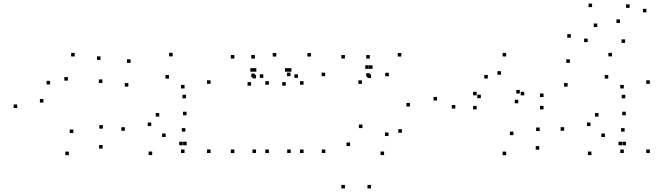

<svg xmlns="http://www.w3.org/2000/svg" viewBox="-20 -854 3760 1084"><path d="M77.1 -244.3V-264.3H57.1V-244.3ZM368.8 22V2H348.8V22ZM559.5 -15.2V-35.2H539.5V-15.2ZM560.7 -127.7V-147.7H540.7V-127.7ZM393.8 -102.9V-122.9H373.8V-102.9ZM225.2 -274.8V-294.8H205.2V-274.8ZM263 -377.4V-397.4H243V-377.4ZM363.2 -398.8V-418.8H343.2V-398.8ZM558.2 -385.5V-405.5H538.2V-385.5ZM547.5 -515.8V-535.8H527.5V-515.8ZM401.6 -535.3V-555.3H381.6V-535.3Z M1168.7 -380.6V-400.6H1148.7V-380.6ZM954.9 -535.7V-555.7H934.9V-535.7ZM717.2 -499.1V-519.1H697.2V-499.1ZM704.7 -365V-385H684.7V-365ZM934.2 -410.3V-430.3H914.2V-410.3ZM1021.9 -354.6V-374.6H1001.9V-354.6ZM1021.9 10V-10H1001.9V10ZM1168.7 10V-10H1148.7V10ZM1030.2 -298.9V-318.9H1010.2V-298.9ZM685.1 -115.8V-135.8H665.1V-115.8ZM839.2 21.6V1.6H819.2V21.6ZM1011.9 -33.9V-53.9H991.9V-33.9ZM1033.9 -33.9V-53.9H1013.9V-33.9ZM1026.5 -110.8V-130.8H1006.5V-110.8ZM915.2 -80.3V-100.3H895.2V-80.3ZM834 -142.3V-162.3H814V-142.3ZM879.2 -195.9V-215.9H859.2V-195.9ZM1033.2 -203.2V-223.2H1013.2V-203.2Z M1418.8 -418.4V-438.4H1398.8V-418.4ZM1418.8 -523.3V-543.3H1398.8V-523.3ZM1303.2 -523.3V-543.3H1283.2V-523.3ZM1303.2 10V-10H1283.2V10ZM1425.6 10V-10H1405.6V10ZM1425.6 -411.4V-431.4H1405.6V-411.4ZM1619.9 -423.9V-443.9H1599.9V-423.9ZM1539.8 -534.8V-554.8H1519.8V-534.8ZM1427.2 -449.2V-469.2H1407.2V-449.2ZM1413.4 -449.2V-469.2H1393.4V-449.2ZM1397.6 -370.4V-390.4H1377.6V-370.4ZM1466.8 -414.3V-434.3H1446.8V-414.3ZM1498 -375.7V-395.7H1478V-375.7ZM1498 10V-10H1478V10ZM1621.5 10V-10H1601.5V10ZM1815.7 -423.9V-443.9H1795.7V-423.9ZM1735.5 -534.8V-554.8H1715.5V-534.8ZM1625.4 -449.2V-469.2H1605.4V-449.2ZM1609.2 -449.2V-469.2H1589.2V-449.2ZM1593.3 -370.4V-390.4H1573.3V-370.4ZM1662.1 -414.3V-434.3H1642.1V-414.3ZM1693.8 -375.7V-395.7H1673.8V-375.7ZM1693.8 10V-10H1673.8V10ZM1816.8 10V-10H1796.8V10Z M2067.8 -420.8V-440.8H2047.8V-420.8ZM2067.8 -523.4V-543.4H2047.8V-523.4ZM1927.3 -523.4V-543.4H1907.3V-523.4ZM1927.3 210V190H1907.3V210ZM2074.8 210V190H2054.8V210ZM2074.8 -413.8V-433.8H2054.8V-413.8ZM2245.6 -534.8V-554.8H2225.6V-534.8ZM2083.4 -465.5V-485.5H2063.4V-465.5ZM2062.2 -465.5V-485.5H2042.2V-465.5ZM2023.4 -380.4V-400.4H2003.4V-380.4ZM2175.2 -423.3V-443.3H2155.2V-423.3ZM2294.4 -252.8V-272.8H2274.4V-252.8ZM2248.8 -104.6V-124.6H2228.8V-104.6ZM2173.7 -86.1V-106.1H2153.7V-86.1ZM2026.2 -130.9V-150.9H2006.2V-130.9ZM1956.3 -29.5V-49.5H1936.3V-29.5ZM2148.5 21.5V1.5H2128.5V21.5ZM2447.5 -286.7V-306.7H2427.5V-286.7Z M2808.3 -432.2V-452.2H2788.3V-432.2ZM2914.8 -326.2V-346.2H2894.8V-326.2ZM2906.1 -270.8V-290.8H2886.1V-270.8ZM2939.8 -315.7V-335.7H2919.8V-315.7ZM2671.1 -315.7V-335.7H2651.1V-315.7ZM2671.1 -236.3V-256.3H2651.1V-236.3ZM3048.8 -236.3V-256.3H3028.8V-236.3ZM3048.8 -306.1V-326.1H3028.8V-306.1ZM2837.6 -535.3V-555.3H2817.6V-535.3ZM2550.8 -241V-261H2530.8V-241ZM2837.6 22V2H2817.6V22ZM3024.7 -9.1V-29.1H3004.7V-9.1ZM3026.9 -114.1V-134.1H3006.9V-114.1ZM2878.7 -91V-111H2858.7V-91ZM2694.7 -299.5V-319.5H2674.7V-299.5ZM2734.2 -410.8V-430.8H2714.2V-410.8Z M3648.7 -380.6V-400.6H3628.7V-380.6ZM3434.9 -535.7V-555.7H3414.9V-535.7ZM3197.2 -499.1V-519.1H3177.2V-499.1ZM3184.7 -365V-385H3164.7V-365ZM3414.2 -410.3V-430.3H3394.2V-410.3ZM3501.9 -354.6V-374.6H3481.9V-354.6ZM3501.9 10V-10H3481.9V10ZM3648.7 10V-10H3628.7V10ZM3510.2 -298.9V-318.9H3490.2V-298.9ZM3165.1 -115.8V-135.8H3145.1V-115.8ZM3319.2 21.6V1.6H3299.2V21.6ZM3491.9 -33.9V-53.9H3471.9V-33.9ZM3513.9 -33.9V-53.9H3493.9V-33.9ZM3506.5 -110.8V-130.8H3486.5V-110.8ZM3395.2 -80.3V-100.3H3375.2V-80.3ZM3314 -142.3V-162.3H3294V-142.3ZM3359.2 -195.9V-215.9H3339.2V-195.9ZM3513.2 -203.2V-223.2H3493.2V-203.2ZM3202.8 -641.3V-661.3H3182.8V-641.3ZM3297.8 -616.2V-636.2H3277.8V-616.2ZM3352.2 -701.2V-721.2H3332.2V-701.2ZM3509.2 -611.8V-631.8H3489.2V-611.8ZM3629.8 -784.2V-804.2H3609.8V-784.2ZM3534.8 -809.4V-829.4H3514.8V-809.4ZM3480.4 -724.3V-744.3H3460.4V-724.3ZM3322.8 -813.8V-833.8H3302.8V-813.8Z"/></svg>

Font: Monaspace Argon Dots Var
Style: Regular
Weight: 400
Designer: Riley Cran and the Lettermatic Team
Version: Version 1.100 (Monaspace Argon Dots)